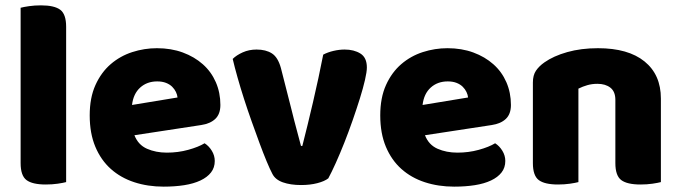

<svg xmlns="http://www.w3.org/2000/svg" viewBox="-20 -681 2541 717"><path d="M151 8Q101 8 79 -8.5Q57 -25 57 -72V-652Q68 -655 88.5 -658Q109 -661 133 -661Q183 -661 205 -644.5Q227 -628 227 -581V-1Q216 2 195.5 5Q175 8 151 8Z M482 -176Q496 -140 529 -125.5Q562 -111 603 -111Q645 -111 683 -121.5Q721 -132 744 -146Q760 -136 771 -118Q782 -100 782 -80Q782 -55 768 -37Q754 -19 728.5 -7Q703 5 668 10.5Q633 16 591 16Q532 16 481.5 -0.5Q431 -17 394 -50Q357 -83 336 -133Q315 -183 315 -250Q315 -316 336.5 -363.5Q358 -411 393.5 -441.5Q429 -472 474 -486.5Q519 -501 566 -501Q619 -501 662.5 -485Q706 -469 737.5 -441Q769 -413 786 -374Q803 -335 803 -289Q803 -255 784 -237Q765 -219 731 -214ZM567 -377Q529 -377 503.5 -354Q478 -331 473 -289L643 -317Q642 -327 637 -337.5Q632 -348 623 -357Q614 -366 600 -371.5Q586 -377 567 -377Z M1267 -496Q1302 -496 1326 -481Q1350 -466 1350 -429Q1350 -413 1343 -382.5Q1336 -352 1324 -313.5Q1312 -275 1297 -232Q1282 -189 1266 -148.5Q1250 -108 1234 -72.5Q1218 -37 1206 -15Q1192 -4 1165 3Q1138 10 1104 10Q1065 10 1036.5 0Q1008 -10 997 -32Q988 -49 975.5 -79Q963 -109 949 -147Q935 -185 920 -227Q905 -269 891.5 -311Q878 -353 867 -392Q856 -431 849 -461Q863 -475 886.5 -485.5Q910 -496 938 -496Q973 -496 995.5 -481.5Q1018 -467 1029 -427L1068 -274Q1079 -229 1089 -192.5Q1099 -156 1104 -136H1109Q1128 -210 1149 -300Q1170 -390 1187 -477Q1204 -486 1225.5 -491Q1247 -496 1267 -496Z M1567 -176Q1581 -140 1614 -125.5Q1647 -111 1688 -111Q1730 -111 1768 -121.5Q1806 -132 1829 -146Q1845 -136 1856 -118Q1867 -100 1867 -80Q1867 -55 1853 -37Q1839 -19 1813.5 -7Q1788 5 1753 10.5Q1718 16 1676 16Q1617 16 1566.5 -0.5Q1516 -17 1479 -50Q1442 -83 1421 -133Q1400 -183 1400 -250Q1400 -316 1421.5 -363.5Q1443 -411 1478.5 -441.5Q1514 -472 1559 -486.5Q1604 -501 1651 -501Q1704 -501 1747.5 -485Q1791 -469 1822.5 -441Q1854 -413 1871 -374Q1888 -335 1888 -289Q1888 -255 1869 -237Q1850 -219 1816 -214ZM1652 -377Q1614 -377 1588.5 -354Q1563 -331 1558 -289L1728 -317Q1727 -327 1722 -337.5Q1717 -348 1708 -357Q1699 -366 1685 -371.5Q1671 -377 1652 -377Z M2448 -1Q2437 2 2416.5 5Q2396 8 2372 8Q2322 8 2300 -8.5Q2278 -25 2278 -72V-308Q2278 -339 2259.5 -353.5Q2241 -368 2211 -368Q2191 -368 2173.5 -363Q2156 -358 2140 -350V-1Q2129 2 2108.5 5Q2088 8 2064 8Q2014 8 1992 -8.5Q1970 -25 1970 -72V-373Q1970 -400 1981.5 -417Q1993 -434 2013 -448Q2047 -472 2098.5 -486.5Q2150 -501 2213 -501Q2326 -501 2387 -451.5Q2448 -402 2448 -313Z"/></svg>

Font: Baloo Tammudu 2 ExtraBold
Style: Regular
Weight: 800
Designer: Maithili Shingre, Omkar Shende and Ek Type
Foundry: Ek Type
Version: Version 1.640;hotconv 1.0.111;makeotfexe 2.5.65597; ttfautoh